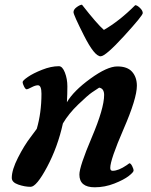

<svg xmlns="http://www.w3.org/2000/svg" viewBox="-20 -785 641 815"><path d="M554 -763Q562 -763 574 -751.5Q586 -740 586 -729.5Q586 -719 507 -632.5Q428 -546 407 -546Q381 -546 336.5 -634Q292 -722 292 -733.5Q292 -745 306 -755Q320 -765 328 -765Q392 -683 421 -658Q487 -696 554 -763ZM247 -261Q225 -161 180 -76.5Q135 8 110 8Q85 8 57.5 -1.5Q30 -11 30 -30Q30 -64 56.5 -116Q83 -168 110 -203L136 -238Q156 -306 156 -387Q156 -423 141 -423Q130 -423 114 -414.5Q98 -406 93 -406Q88 -406 82 -418Q76 -430 76 -436.5Q76 -443 98.5 -458.5Q121 -474 159 -489Q197 -504 230 -504Q245 -504 255.5 -477Q266 -450 266 -418.5Q266 -387 264 -351Q292 -399 363.5 -451Q435 -503 478 -503Q521 -503 541 -480Q561 -457 561 -421Q561 -367 504.5 -237Q448 -107 448 -72Q448 -60 458 -60Q483 -60 518 -84L529 -92Q535 -92 541 -80Q547 -68 547 -61Q547 -54 526.5 -38Q506 -22 465.5 -6Q425 10 382 10Q317 10 317 -44Q317 -78 369.5 -201.5Q422 -325 422 -382Q422 -395 417 -403Q412 -411 401 -413Q390 -406 371.5 -393.5Q353 -381 312 -341.5Q271 -302 247 -261Z"/></svg>

Font: Clara
Style: Regular
Weight: 400
Designer: Proyecto DEMO
Foundry: Proyecto DEMO
Version: Version 1.002